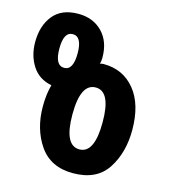

<svg xmlns="http://www.w3.org/2000/svg" viewBox="-124 -863 854 965"><g transform="rotate(15 303.0 -380.5)"><path d="M344 10Q467 10 522 -74Q577 -158 577 -276Q577 -410 515.5 -485Q454 -560 353 -560Q344 -560 333 -557Q338 -569 338 -589Q338 -673 290 -722Q242 -771 165 -771Q78 -771 34.5 -717Q-9 -663 -9 -578Q-9 -508 25 -455Q59 -402 126 -389Q112 -339 112 -276Q112 -158 170 -74Q228 10 344 10ZM165 -490Q117 -490 117 -578Q117 -665 164 -665Q212 -665 212 -578Q212 -490 165 -490ZM345 -114Q266 -114 266 -275Q266 -436 345 -436Q423 -436 423 -276Q423 -114 345 -114Z"/></g></svg>

Font: Noto Sans Georgian Condensed Extra
Style: Regular
Weight: 800
Width: 3
Designer: Monotype Design Team
Foundry: Monotype Imaging Inc.
Version: Version 1.901